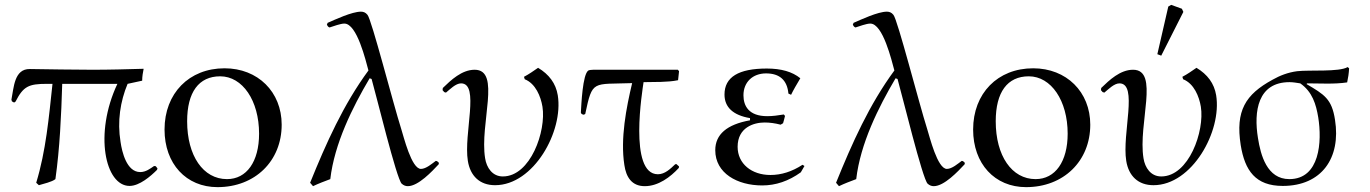

<svg xmlns="http://www.w3.org/2000/svg" viewBox="-20 -750 5636 790"><path d="M513 15C554 15 600 -25 626 -51L628 -57L621 -66L614 -67C598 -56 580 -42 557 -42C501 -42 482 -125 476 -166C462 -251 475 -333 505 -405L565 -418C565 -435 568 -452 571 -467C501 -465 431 -463 360 -463C274 -463 188 -465 103 -466C38 -467 37 -389 27 -340L29 -333L38 -328L44 -332C76 -395 98 -405 173 -405H196C181 -266 169 -129 129 2L140 12C159 6 193 -1 208 -13C226 -141 232 -274 236 -405H463C366 -199 413 15 513 15Z M904 -469C758 -469 657 -366 657 -217C657 -76 746 20 875 20C1029 20 1139 -87 1139 -237C1139 -372 1041 -469 904 -469ZM886 -436C978 -436 1046 -336 1046 -200C1046 -85 995 -13 914 -13C816 -13 750 -109 750 -251C750 -371 798 -436 886 -436Z M1773 -88C1758 -77 1733 -55 1712 -55C1673 -55 1641 -188 1631 -219C1597 -326 1509 -670 1492 -689C1484 -699 1475 -702 1465 -702C1428 -702 1358 -669 1328 -656L1325 -648C1328 -643 1330 -639 1336 -637C1352 -642 1381 -653 1397 -653C1449 -653 1485 -500 1496 -460C1393 -320 1322 -161 1256 2L1268 16C1291 5 1315 -4 1339 -13C1356 -159 1430 -308 1501 -428L1509 -425C1527 -363 1612 -12 1633 6C1641 13 1649 16 1658 16C1701 16 1758 -45 1785 -74L1786 -80C1782 -83 1780 -88 1773 -88Z M2275 -358C2267 -407 2239 -444 2194 -471C2175 -458 2157 -445 2136 -434L2139 -424C2184 -406 2205 -353 2212 -311C2228 -211 2163 -24 2049 -24C2006 -24 1982 -60 1976 -99C1953 -241 2043 -463 1933 -463C1880 -463 1835 -420 1802 -388L1801 -379L1808 -371L1815 -369C1831 -382 1855 -407 1877 -407C1955 -407 1887 -200 1905 -88C1915 -26 1954 12 2017 12C2176 12 2299 -210 2275 -358Z M2382 -278 2388 -281C2418 -423 2418 -402 2581 -408C2557 -307 2532 -180 2549 -71C2556 -22 2579 16 2633 16C2689 16 2739 -22 2773 -59L2774 -65L2763 -75L2758 -74C2739 -56 2716 -33 2687 -33C2565 -33 2624 -383 2628 -412C2673 -413 2727 -411 2770 -420L2774 -457L2769 -463H2442C2434 -463 2409 -464 2401 -460C2377 -445 2372 -319 2370 -287C2371 -281 2376 -279 2382 -278Z M3015 -146C3015 -226 3082 -246 3126 -246C3147 -246 3169 -243 3192 -237L3202 -243C3204 -250 3207 -260 3210 -273L3205 -279C3181 -275 3159 -272 3137 -272C3061 -272 3039 -314 3039 -358C3039 -412 3077 -448 3132 -448C3188 -448 3219 -420 3224 -365L3235 -360C3244 -379 3257 -401 3273 -428C3240 -455 3194 -468 3135 -468C3019 -468 2961 -433 2961 -361C2961 -309 2996 -276 3066 -264V-255C2971 -238 2923 -197 2923 -132C2923 -37 3014 13 3116 13C3172 13 3225 -5 3275 -41L3290 -67L3282 -72C3239 -44 3195 -30 3150 -30C3073 -30 3015 -76 3015 -146Z M3937 -88C3922 -77 3897 -55 3876 -55C3837 -55 3805 -188 3795 -219C3761 -326 3673 -670 3656 -689C3648 -699 3639 -702 3629 -702C3592 -702 3522 -669 3492 -656L3489 -648C3492 -643 3494 -639 3500 -637C3516 -642 3545 -653 3561 -653C3613 -653 3649 -500 3660 -460C3557 -320 3486 -161 3420 2L3432 16C3455 5 3479 -4 3503 -13C3520 -159 3594 -308 3665 -428L3673 -425C3691 -363 3776 -12 3797 6C3805 13 3813 16 3822 16C3865 16 3922 -45 3949 -74L3950 -80C3946 -83 3944 -88 3937 -88Z M4231 -469C4085 -469 3984 -366 3984 -217C3984 -76 4073 20 4202 20C4356 20 4466 -87 4466 -237C4466 -372 4368 -469 4231 -469ZM4213 -436C4305 -436 4373 -336 4373 -200C4373 -85 4322 -13 4241 -13C4143 -13 4077 -109 4077 -251C4077 -371 4125 -436 4213 -436Z M4742 -527 4758 -521 4849 -701 4843 -714 4799 -730 4787 -723ZM4984 -358C4976 -407 4948 -444 4903 -471C4884 -458 4866 -445 4845 -434L4848 -424C4893 -406 4914 -353 4921 -311C4937 -211 4872 -24 4758 -24C4715 -24 4691 -60 4685 -99C4662 -241 4752 -463 4642 -463C4589 -463 4544 -420 4511 -388L4510 -379L4517 -371L4524 -369C4540 -382 4564 -407 4586 -407C4664 -407 4596 -200 4614 -88C4624 -26 4663 12 4726 12C4885 12 5008 -210 4984 -358Z M5531 -469 5525 -474C5490 -453 5368 -463 5317 -457C5279 -452 5246 -439 5216 -422C5104 -361 5063 -294 5085 -153C5102 -48 5146 15 5258 15C5418 15 5498 -100 5473 -257C5460 -343 5429 -361 5356 -404L5358 -407C5411 -407 5470 -403 5523 -411C5527 -429 5530 -449 5531 -469ZM5404 -267C5420 -168 5411 -13 5285 -13C5193 -13 5167 -112 5156 -182C5138 -292 5155 -412 5286 -412C5301 -412 5316 -409 5330 -407C5380 -372 5395 -321 5404 -267Z"/></svg>

Font: Asana Math
Style: Regular
Weight: 400
Version: Version 000.958